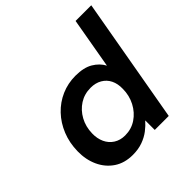

<svg xmlns="http://www.w3.org/2000/svg" viewBox="-191 -874 1039 1039"><g transform="rotate(-45 329.0 -354.0)"><path d="M245 12Q182 12 137.5 -18Q93 -48 69.5 -99Q46 -150 47 -213Q48 -277 70 -331.5Q92 -386 130.5 -426.5Q169 -467 219.5 -489Q270 -511 328 -511Q391 -511 429.5 -488Q468 -465 487 -429L538 -720H658L531 0H424V-73Q405 -51 379.5 -31.5Q354 -12 320.5 0Q287 12 245 12ZM290 -92Q338 -92 376 -117.5Q414 -143 436.5 -186Q459 -229 459 -280Q460 -318 446 -346.5Q432 -375 404.5 -391Q377 -407 340 -407Q292 -407 254.5 -383Q217 -359 194.5 -318Q172 -277 171 -226Q170 -188 184 -157.5Q198 -127 225.5 -109.5Q253 -92 290 -92Z"/></g></svg>

Font: DM Sans 20pt SemiBold
Style: Italic
Weight: 600
Italic angle: -10°
Version: Version 4.004;gftools[0.9.30]